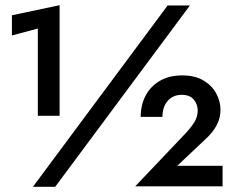

<svg xmlns="http://www.w3.org/2000/svg" viewBox="-20 -721 910 741"><path d="M26 -584V-662L210 -701V-274H126V-611ZM627 -700H713L193 0H107ZM502 -2 692 -202Q716 -227 729.5 -248.5Q743 -270 743 -295Q743 -318 728 -336.5Q713 -355 681 -355Q648 -355 627.5 -332Q607 -309 607 -270H523Q523 -315 541.5 -351Q560 -387 596 -408.5Q632 -430 683 -430Q733 -430 766 -410Q799 -390 815 -359.5Q831 -329 831 -297Q831 -264 815 -235.5Q799 -207 772 -183L664 -81H839V-2Z"/></svg>

Font: Jost* Semi
Style: Regular
Weight: 600
Version: Version 3.7